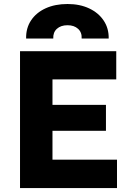

<svg xmlns="http://www.w3.org/2000/svg" viewBox="-20 -962 675 982"><path d="M82.4 0V-700H574.6V-556H248.4V-425.8H521.9V-293H248.4V-145.5H578.4V0ZM113.6 -764.8Q112.4 -818 138.9 -857.8Q165.4 -897.6 213.6 -919.6Q261.8 -941.5 325.4 -941.5Q388.2 -941.5 436.1 -919Q483.9 -896.5 510.4 -856.6Q537 -816.8 535.9 -764.8H397.6Q399.5 -796.2 379.3 -814.6Q359.1 -833 325.4 -833Q291.1 -833 270.9 -814.6Q250.8 -796.2 252.4 -764.8Z"/></svg>

Font: Geologica Thin
Style: Regular
Weight: 100
Version: Version 1.010;gftools[0.9.28]